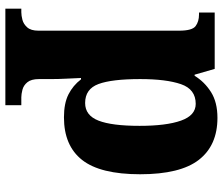

<svg xmlns="http://www.w3.org/2000/svg" viewBox="-76 -510 811 698"><g transform="rotate(90 329.0 -160.5)"><path d="M11 225V167H24Q36 167 51.5 163Q67 159 79 145.5Q91 132 91 105V-407Q91 -454 74.5 -466.5Q58 -479 32 -479H25V-536H230L251 -463H255Q277 -499 314 -522.5Q351 -546 408 -546Q508 -546 560.5 -478.5Q613 -411 613 -265Q613 -120 561 -54Q509 12 406 12Q355 12 322.5 -4.5Q290 -21 268 -50H263Q264 -24 265.5 4Q267 32 267 60V103Q267 131 278.5 145Q290 159 306 163Q322 167 333 167H362V225ZM354 -65Q399 -65 418 -113.5Q437 -162 437 -263Q437 -360 418 -413.5Q399 -467 357 -467Q304 -467 285.5 -413.5Q267 -360 267 -265Q267 -162 285 -113.5Q303 -65 354 -65Z"/></g></svg>

Font: Noto Serif Sinhala ExtraBold
Style: Regular
Weight: 800
Designer: Jelle Bosma - Monotype Design Team
Foundry: Monotype Imaging Inc.
Version: Version 2.007; ttfautohint (v1.8.4.7-5d5b)